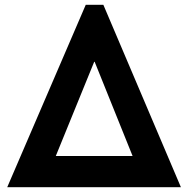

<svg xmlns="http://www.w3.org/2000/svg" viewBox="-20 -775 779 795"><path d="M10 0 335 -755H408L729 0ZM211 -129H529L372 -519H370Z"/></svg>

Font: Rowdies Light
Style: Regular
Weight: 300
Designer: Jaikishan Patel
Version: Version 1.000; ttfautohint (v1.8.3)